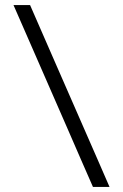

<svg xmlns="http://www.w3.org/2000/svg" viewBox="-20 -733 482 753"><path d="M344.5 0Q320 -56 297.2 -108Q274.5 -160 245 -228L137.5 -474Q106 -546.5 82 -601Q58 -655.5 33 -713H98Q123 -655.5 146.8 -601.2Q170.5 -547 201.5 -476L310 -228Q340 -160 362.5 -108Q385 -56 409.5 0Z"/></svg>

Font: Commissioner Light
Style: Regular
Weight: 300
Designer: Kostas Bartsokas
Foundry: Kostas Bartsokas
Version: Version 1.000; ttfautohint (v1.8.3)